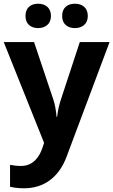

<svg xmlns="http://www.w3.org/2000/svg" viewBox="-20 -865 609 1032"><path d="M117 -779C117 -735 147 -714 185 -714C222 -714 254 -735 254 -779C254 -825 222 -845 185 -845C147 -845 117 -825 117 -779ZM314 -779C314 -735 344 -714 383 -714C420 -714 452 -735 452 -779C452 -825 420 -845 383 -845C344 -845 314 -825 314 -779ZM0 -639 217 -97 208 -70C190 -17 155 27 93 27C70 27 48 24 34 21V139C52 143 76 147 110 147C214 147 296 90 338 -23L569 -639H409L308 -332C298 -302 291 -272 287 -237H284C281 -272 276 -302 266 -332L163 -639Z"/></svg>

Font: Noto Sans Telugu UI
Style: Bold
Weight: 700
Designer: Jelle Bosma - Monotype Design Team
Foundry: Monotype Imaging Inc.
Version: Version 2.005